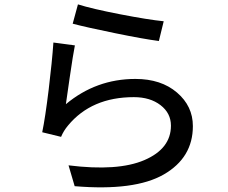

<svg xmlns="http://www.w3.org/2000/svg" viewBox="-20 -791 1017 855"><path d="M327.1 -771.5Q388.7 -752 514.6 -727.5Q640.6 -703.1 709 -696.3L687.5 -608.4Q619.1 -617.2 490.7 -643.6Q362.3 -669.9 303.7 -685.5ZM168 -202.1Q181.6 -267.6 196.8 -392.1Q211.9 -516.6 217.8 -601.6L313.5 -588.9Q305.7 -550.8 290 -442.9Q274.4 -335 273.4 -327.1Q408.2 -439.5 583 -439.5Q697.3 -439.5 768.1 -378.9Q838.9 -318.4 838.9 -229.5Q838.9 -88.9 709.5 -14.2Q580.1 60.5 312.5 38.1L285.2 -54.7Q504.9 -27.3 623 -78.1Q741.2 -128.9 741.2 -231.4Q741.2 -287.1 694.8 -322.8Q648.4 -358.4 576.2 -358.4Q387.7 -358.4 283.2 -232.4Q262.7 -208 252 -181.6Z"/></svg>

Font: Min Sans Medium
Style: Regular
Weight: 500
Designer: Jinseong-Kim, NotoSansCJK, Nunito
Foundry: Jinseong-Kim
Version: Version 1.400;Glyphs 3.1.2 (3151)